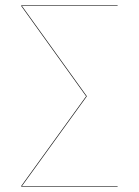

<svg xmlns="http://www.w3.org/2000/svg" viewBox="-20 -700 521 720"><path d="M421 -678H62L305 -340V-338L62 -2H421V0H60V-3L303 -339L60 -677V-680H421Z"/></svg>

Font: FiraGO Two
Style: Regular
Weight: 100
Designer: bBox Type
Foundry: bBox Type GmbH
Version: Version 1.001